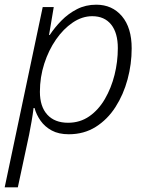

<svg xmlns="http://www.w3.org/2000/svg" viewBox="-39 -562 633 818"><path d="M-19 236 143 -532H190L170 -413H173Q194 -445 223 -474.5Q252 -504 289 -523Q326 -542 371 -542Q439 -542 480.5 -493Q522 -444 522 -356Q522 -289 504.5 -224Q487 -159 453 -106Q419 -53 369 -21.5Q319 10 254 10Q211 10 181.5 -6Q152 -22 134 -47.5Q116 -73 108 -102H104Q101 -76 95.5 -44.5Q90 -13 85 12L37 236ZM251 -39Q302 -39 341.5 -66.5Q381 -94 408 -140.5Q435 -187 449 -243Q463 -299 463 -357Q463 -422 434.5 -457.5Q406 -493 354 -493Q311 -493 271 -466Q231 -439 199.5 -393.5Q168 -348 149.5 -290.5Q131 -233 131 -171Q131 -108 162.5 -73.5Q194 -39 251 -39Z"/></svg>

Font: Noto Sans Light
Style: Italic
Weight: 300
Italic angle: -12°
Designer: Monotype Design Team
Foundry: Monotype Imaging Inc.
Version: Version 2.013; ttfautohint (v1.8.4.7-5d5b)